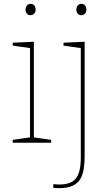

<svg xmlns="http://www.w3.org/2000/svg" viewBox="-20 -742 569 998"><path d="M156 -21 149 -29 246 -15V0H46V-15L143 -29L136 -21V-499L143 -491L46 -505V-520L156 -525ZM138 -663Q127 -663 120 -671Q113 -679 113 -692Q113 -706 120.5 -714Q128 -722 139 -722Q151 -722 158 -714Q165 -706 165 -692Q165 -678 157 -670.5Q149 -663 138 -663ZM288 236Q282 236 273.5 235.5Q265 235 256 234L258 215Q267 216 275 216.5Q283 217 290 217Q350 217 375 185Q400 153 400 77V-499L407 -491L310 -505V-520L420 -525V68Q420 104 415.5 134.5Q411 165 398 187.5Q385 210 358.5 223Q332 236 288 236ZM402 -663Q391 -663 384 -671Q377 -679 377 -692Q377 -706 384.5 -714Q392 -722 403 -722Q415 -722 422 -714Q429 -706 429 -692Q429 -678 421 -670.5Q413 -663 402 -663Z"/></svg>

Font: Bitter Thin
Style: Regular
Weight: 100
Designer: Sol Matas, and Bitter project Authors
Foundry: Sol Matas
Version: Version 2.002